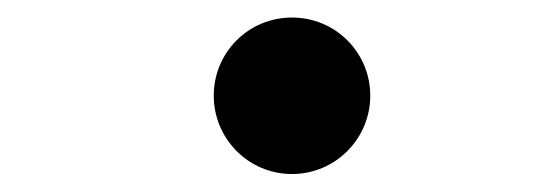

<svg xmlns="http://www.w3.org/2000/svg" viewBox="-20 -472 626 218"><path d="M311.5 -274.4C360.8 -274.4 400.4 -314.5 400.4 -363.3C400.4 -412.6 360.8 -452.1 311.5 -452.1C262.2 -452.1 222.7 -412.6 222.7 -363.3C222.7 -314.5 262.2 -274.4 311.5 -274.4Z"/></svg>

Font: Cascadia Code NF
Style: Bold Italic
Weight: 700
Italic angle: -10°
Monospace: yes
Designer: Aaron Bell
Foundry: Saja Typeworks
Version: Version 2404.023